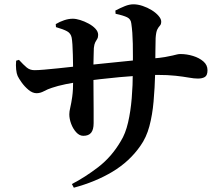

<svg xmlns="http://www.w3.org/2000/svg" viewBox="-20 -813 1040 892"><path d="M314 42Q376 10 437.5 -37.5Q499 -85 541 -157Q563 -192 575 -244Q587 -296 592 -357Q597 -418 597 -479Q598 -555 597 -609.5Q596 -664 590 -704Q588 -724 571 -732.5Q554 -741 517 -749L516 -764Q539 -776 560 -784.5Q581 -793 600 -793Q620 -793 642.5 -785.5Q665 -778 684.5 -766Q704 -754 716.5 -739.5Q729 -725 729 -713Q729 -700 723 -694Q717 -688 711 -676.5Q705 -665 703 -636Q702 -606 702 -577Q702 -548 701.5 -522.5Q701 -497 701 -475Q699 -404 693.5 -341.5Q688 -279 674 -226.5Q660 -174 632 -135Q582 -63 503 -15.5Q424 32 323 59ZM367 -182Q349 -182 334 -198.5Q319 -215 310.5 -238Q302 -261 302 -282Q302 -295 306.5 -313.5Q311 -332 315.5 -363Q320 -394 320 -446Q320 -474 319.5 -503Q319 -532 318.5 -558.5Q318 -585 316.5 -606Q315 -627 313 -638Q309 -658 292 -667.5Q275 -677 240 -687L239 -701Q257 -712 278 -719Q299 -726 318 -726Q333 -726 352.5 -720Q372 -714 391.5 -703.5Q411 -693 423.5 -679.5Q436 -666 436 -651Q436 -639 431.5 -632Q427 -625 422.5 -616.5Q418 -608 416 -590Q416 -577 415 -555Q414 -533 414 -509.5Q414 -486 414 -466Q414 -421 414.5 -379Q415 -337 415 -302Q415 -267 415 -241Q415 -211 403.5 -196.5Q392 -182 367 -182ZM150 -380Q131 -380 112.5 -395.5Q94 -411 80.5 -430Q67 -449 62 -460Q57 -471 55 -490.5Q53 -510 55 -531L68 -535Q89 -512 104 -499.5Q119 -487 140 -487Q157 -487 186 -489.5Q215 -492 249 -495.5Q283 -499 314 -502.5Q345 -506 364 -508Q395 -511 440.5 -516Q486 -521 534 -525.5Q582 -530 623 -534.5Q664 -539 687 -541Q724 -544 746.5 -548Q769 -552 781.5 -555Q794 -558 802 -560Q810 -562 818 -562Q848 -562 877 -553Q906 -544 925 -527.5Q944 -511 944 -487Q944 -463 932 -455.5Q920 -448 899 -448Q882 -448 857 -452.5Q832 -457 796 -461Q760 -465 710 -465Q675 -465 629 -462Q583 -459 535 -454.5Q487 -450 443.5 -445Q400 -440 371 -436Q324 -430 285.5 -422Q247 -414 221 -405Q202 -399 184.5 -389.5Q167 -380 150 -380Z"/></svg>

Font: Noto Serif HK ExtraLight
Style: Bold
Weight: 700
Version: Version 2.002-H1;hotconv 1.1.0;makeotfexe 2.6.0